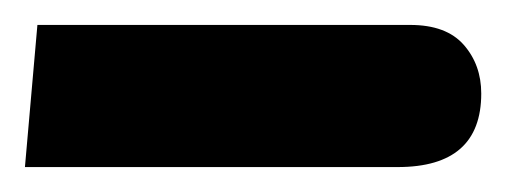

<svg xmlns="http://www.w3.org/2000/svg" viewBox="-20 -129 406 154"><path d="M0 5H299Q366 5 366 -54Q366 -77 352 -93Q338 -109 309 -109H10Z"/></svg>

Font: Noto Sans Arabic UI SemiCondensed Semi
Style: Regular
Weight: 600
Width: 4
Designer: Nadine Chahine - Monotype Design Team
Foundry: Monotype Imaging Inc.
Version: Version 1.900